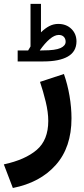

<svg xmlns="http://www.w3.org/2000/svg" viewBox="-42 -691 425 977"><path d="M101.1 -434.1Q108.4 -445.3 113.3 -454.6V-671.4H166.5V-526.4Q186.5 -546.4 208.3 -557.9Q230 -569.3 254.4 -569.3Q295.4 -569.3 321.3 -543.9Q347.2 -518.6 347.2 -480Q346.7 -428.2 303.2 -403.3Q259.8 -378.4 179.2 -378.4H47.9V-434.1ZM178.7 -434.6Q239.7 -434.6 265.9 -446.5Q292 -458.5 292 -478.5Q292 -494.1 282.7 -503.7Q273.4 -513.2 256.8 -513.2Q235.8 -513.2 210.9 -492.2Q186 -471.2 160.2 -434.1ZM23.4 265.6 -22.5 145.5Q85.9 122.1 144.8 71.8Q203.6 21.5 203.6 -75.7Q203.6 -119.6 190.7 -173.1Q177.7 -226.6 161.6 -274.4L283.2 -314.5Q301.8 -261.7 311.8 -202.9Q321.8 -144 321.8 -88.9Q321.8 58.6 241.9 148.4Q162.1 238.3 23.4 265.6Z"/></svg>

Font: Vazirmatn RD FD
Style: Bold
Weight: 700
Designer: Saber Rastikerdar
Foundry: Saber Rastikerdar
Version: Version 33.003